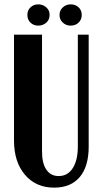

<svg xmlns="http://www.w3.org/2000/svg" viewBox="-20 -860 471 890"><path d="M106.9 -791Q106.9 -812.5 121.6 -826.2Q136.2 -839.8 157.2 -839.8Q179.2 -839.8 194.6 -825.9Q210 -812 210 -791Q210 -769 194.6 -755.1Q179.2 -741.2 157.2 -741.2Q135.7 -741.2 121.3 -755.1Q106.9 -769 106.9 -791ZM255.9 -791Q255.9 -812 271.2 -825.9Q286.6 -839.8 307.1 -839.8Q329.6 -839.8 344.2 -826.2Q358.9 -812.5 358.9 -791Q358.9 -769 344.2 -755.1Q329.6 -741.2 307.1 -741.2Q286.1 -741.2 271 -755.4Q255.9 -769.5 255.9 -791ZM44.9 -699.2H174.8V-157.2Q174.8 -102.5 195.1 -73.2Q215.3 -43.9 252 -43.9Q293.9 -43.9 317.4 -80.8Q340.8 -117.7 340.8 -181.2V-699.2H391.1V-180.2Q391.1 -88.4 349.6 -39.3Q308.1 9.8 231 9.8Q146.5 9.8 95.7 -49.8Q44.9 -109.4 44.9 -209Z"/></svg>

Font: Moniqa Black Paragraph
Style: Regular
Weight: 900
Designer: Rajesh Rajput
Foundry: Rajesh Rajput
Version: Version 1.000